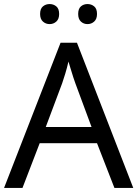

<svg xmlns="http://www.w3.org/2000/svg" viewBox="-20 -1021 679 948"><path d="M545 -93 459 -314H176L91 -93H0L279 -810H360L638 -93ZM352 -610Q349 -618 342 -639Q335 -660 328.5 -682.5Q322 -705 318 -717Q311 -686 302 -656.5Q293 -627 287 -610L206 -394H432ZM178 -952Q178 -978 192 -989.5Q206 -1001 225 -1001Q244 -1001 258 -989.5Q272 -978 272 -952Q272 -927 258 -914.5Q244 -902 225 -902Q206 -902 192 -914.5Q178 -927 178 -952ZM366 -952Q366 -978 379.5 -989.5Q393 -1001 412 -1001Q431 -1001 445 -989.5Q459 -978 459 -952Q459 -927 445 -914.5Q431 -902 412 -902Q393 -902 379.5 -914.5Q366 -927 366 -952Z"/></svg>

Font: Noto Sans Telugu UI
Style: Regular
Weight: 400
Designer: Jelle Bosma - Monotype Design Team
Foundry: Monotype Imaging Inc.
Version: Version 2.005; ttfautohint (v1.8.4.7-5d5b)